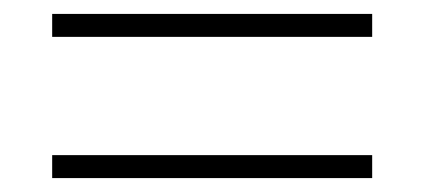

<svg xmlns="http://www.w3.org/2000/svg" viewBox="-20 -491 610 276"><path d="M55 -438V-471H515V-438ZM55 -235V-268H515V-235Z"/></svg>

Font: Noto Sans Hebrew ExtraLight
Style: Regular
Weight: 250
Designer: Monotype Design Team
Foundry: Monotype Imaging Inc.
Version: Version 2.003